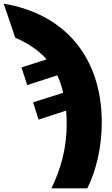

<svg xmlns="http://www.w3.org/2000/svg" viewBox="-95 -785 608 1045"><path d="M185 240H380C429 144 459 12 459 -118C459 -474 257 -710 -75 -765L-12 -580C72 -543 122 -503 159 -462L22 -418L53 -322L217 -375C231 -345 241 -314 249 -280L85 -228L115 -134L265 -183C267 -163 268 -130 268 -110C268 24 235 136 185 240Z"/></svg>

Font: Noto Sans UI Black
Style: Regular
Weight: 900
Designer: Monotype Design Team
Foundry: Monotype Imaging Inc.
Version: Version 1.901